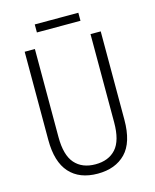

<svg xmlns="http://www.w3.org/2000/svg" viewBox="-125 -924 819 1017"><g transform="rotate(-15 284.5 -415.0)"><path d="M493 -230Q493 -105 437 -47.5Q381 10 284 10Q184 10 130 -50Q76 -110 76 -230V-714H132V-231Q132 -132 172 -86.5Q212 -41 285 -41Q357 -41 397 -85.5Q437 -130 437 -230V-714H493ZM404 -840V-796H165V-840Z"/></g></svg>

Font: Noto Sans Sinhala UI Condensed Light
Style: Regular
Weight: 300
Width: 3
Designer: Jelle Bosma - Monotype Design Team
Foundry: Monotype Imaging Inc.
Version: Version 2.006; ttfautohint (v1.8.4.7-5d5b)